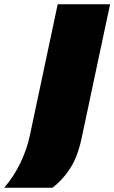

<svg xmlns="http://www.w3.org/2000/svg" viewBox="-121 -733 539 905"><path d="M-101 152Q-53.5 95.5 -24 33.2Q5.5 -29 19 -91L77.5 -366.5L100.5 -475Q115.5 -545.5 127 -600Q138.5 -654.5 151 -713H398Q385.5 -655 374 -600.8Q362.5 -546.5 347 -474L324 -366Q308.5 -292 293 -219.2Q277.5 -146.5 263 -79Q245 6.5 209.2 61.5Q173.5 116.5 126 152Z"/></svg>

Font: Commissioner Black
Style: Italic
Weight: 900
Italic angle: -12°
Designer: Kostas Bartsokas
Foundry: Kostas Bartsokas
Version: Version 1.000; ttfautohint (v1.8.3)